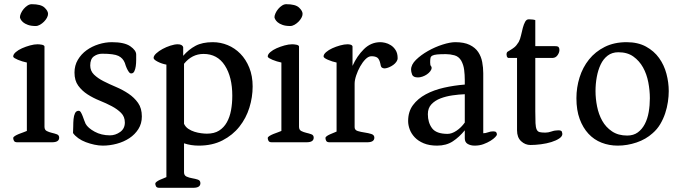

<svg xmlns="http://www.w3.org/2000/svg" viewBox="-20 -678 3251 915"><path d="M43 -20Q43 -25 51 -30Q59 -35 70 -39.5Q81 -44 91.5 -47.5Q102 -51 108 -54V-380Q98 -382 86.5 -385.5Q75 -389 65.5 -393Q56 -397 49.5 -401Q43 -405 43 -409Q43 -419 55 -429.5Q67 -440 85 -448Q103 -456 123 -461.5Q143 -467 159 -467Q168 -467 179 -465Q190 -463 192 -457V-74Q192 -59 203 -53.5Q214 -48 227 -45Q240 -42 251 -38Q262 -34 262 -22Q262 0 228 0H62Q50 0 46.5 -7Q43 -14 43 -20ZM150 -554Q128 -554 113 -559.5Q98 -565 90 -572Q82 -579 78.5 -586Q75 -593 75 -596Q75 -604 80 -615Q85 -626 93 -635.5Q101 -645 111 -651.5Q121 -658 131 -658Q175 -658 192 -642Q209 -626 209 -612Q209 -603 203.5 -593Q198 -583 189.5 -574.5Q181 -566 170.5 -560Q160 -554 150 -554Z M328 -44Q329 -57 329 -75.5Q329 -94 330.5 -110.5Q332 -127 337.5 -138.5Q343 -150 355 -150Q361 -150 365.5 -142.5Q370 -135 374 -124.5Q378 -114 381.5 -104Q385 -94 388 -88Q399 -68 431 -50.5Q463 -33 504 -33Q530 -33 552.5 -49Q575 -65 575 -94Q575 -122 557 -140Q539 -158 512.5 -172Q486 -186 455 -198.5Q424 -211 397.5 -228Q371 -245 353 -269.5Q335 -294 335 -332Q335 -366 351 -393Q367 -420 392.5 -438.5Q418 -457 450 -467Q482 -477 513 -477Q573 -477 601 -457.5Q629 -438 629 -418Q629 -408 629 -392.5Q629 -377 627 -362.5Q625 -348 620 -338Q615 -328 605 -328Q599 -328 593.5 -336Q588 -344 584 -353Q579 -364 575 -378Q566 -401 544.5 -411.5Q523 -422 467 -422Q445 -422 427.5 -409.5Q410 -397 410 -366Q410 -340 428 -322.5Q446 -305 473.5 -291Q501 -277 533 -263.5Q565 -250 592.5 -231.5Q620 -213 638 -187.5Q656 -162 656 -123Q656 -89 639.5 -63Q623 -37 596.5 -19.5Q570 -2 536.5 7Q503 16 470 16Q451 16 430 11.5Q409 7 389 -0.5Q369 -8 353 -19.5Q337 -31 328 -44Z M857 143Q857 158 869 163.5Q881 169 896 171.5Q911 174 923 178Q935 182 935 195Q935 217 901 217H739Q727 217 723.5 210Q720 203 720 197Q720 193 726.5 188Q733 183 742 179Q751 175 760 171.5Q769 168 773 166V-370Q751 -374 731.5 -384Q712 -394 712 -402Q712 -412 724.5 -423.5Q737 -435 754.5 -444.5Q772 -454 792 -460.5Q812 -467 827 -467Q849 -467 853 -453V-412Q879 -442 911.5 -459.5Q944 -477 994 -477Q1031 -477 1065 -463Q1099 -449 1125.5 -422Q1152 -395 1168 -355.5Q1184 -316 1184 -266Q1184 -215 1168.5 -165Q1153 -115 1121 -74.5Q1089 -34 1040.5 -9Q992 16 927 16Q890 16 857 5ZM857 -88Q864 -73 877.5 -64Q891 -55 907 -50Q923 -45 939 -43Q955 -41 966 -41Q1001 -41 1024 -55.5Q1047 -70 1061 -95Q1075 -120 1081 -152.5Q1087 -185 1087 -222Q1087 -311 1051.5 -366Q1016 -421 950 -421Q895 -421 857 -374Z M1256 -20Q1256 -25 1264 -30Q1272 -35 1283 -39.5Q1294 -44 1304.5 -47.5Q1315 -51 1321 -54V-380Q1311 -382 1299.5 -385.5Q1288 -389 1278.5 -393Q1269 -397 1262.5 -401Q1256 -405 1256 -409Q1256 -419 1268 -429.5Q1280 -440 1298 -448Q1316 -456 1336 -461.5Q1356 -467 1372 -467Q1381 -467 1392 -465Q1403 -463 1405 -457V-74Q1405 -59 1416 -53.5Q1427 -48 1440 -45Q1453 -42 1464 -38Q1475 -34 1475 -22Q1475 0 1441 0H1275Q1263 0 1259.5 -7Q1256 -14 1256 -20ZM1363 -554Q1341 -554 1326 -559.5Q1311 -565 1303 -572Q1295 -579 1291.5 -586Q1288 -593 1288 -596Q1288 -604 1293 -615Q1298 -626 1306 -635.5Q1314 -645 1324 -651.5Q1334 -658 1344 -658Q1388 -658 1405 -642Q1422 -626 1422 -612Q1422 -603 1416.5 -593Q1411 -583 1402.5 -574.5Q1394 -566 1383.5 -560Q1373 -554 1363 -554Z M1531 -20Q1531 -25 1537.5 -29.5Q1544 -34 1553 -38Q1562 -42 1571 -45.5Q1580 -49 1584 -51V-380Q1564 -384 1543 -393Q1522 -402 1522 -409Q1522 -419 1534 -429.5Q1546 -440 1563.5 -448Q1581 -456 1601 -461.5Q1621 -467 1636 -467Q1644 -467 1651 -465Q1658 -463 1660 -457V-364Q1681 -411 1714.5 -444Q1748 -477 1793 -477Q1802 -477 1815.5 -474Q1829 -471 1842.5 -462.5Q1856 -454 1865.5 -439Q1875 -424 1875 -401Q1875 -392 1869 -383.5Q1863 -375 1854 -368.5Q1845 -362 1834.5 -357.5Q1824 -353 1814 -352Q1806 -352 1800.5 -355.5Q1795 -359 1793 -373Q1788 -396 1778.5 -403Q1769 -410 1750 -410Q1736 -410 1722 -396Q1708 -382 1696.5 -361.5Q1685 -341 1677.5 -318.5Q1670 -296 1670 -279V-72Q1670 -58 1685 -53.5Q1700 -49 1717.5 -46.5Q1735 -44 1749.5 -39.5Q1764 -35 1764 -22Q1764 0 1730 0H1550Q1538 0 1534.5 -7Q1531 -14 1531 -20Z M1925 -101Q1925 -146 1948 -177Q1971 -208 2009 -228.5Q2047 -249 2095.5 -260Q2144 -271 2195 -275V-297Q2195 -321 2192 -345Q2189 -369 2178 -389Q2166 -409 2145.5 -414.5Q2125 -420 2105 -420Q2078 -420 2063 -418.5Q2048 -417 2040.5 -413Q2033 -409 2031.5 -401.5Q2030 -394 2030 -381Q2030 -367 2033.5 -363.5Q2037 -360 2037 -355Q2037 -347 2030.5 -338.5Q2024 -330 2014.5 -323.5Q2005 -317 1993.5 -313Q1982 -309 1972 -309Q1949 -309 1944 -322.5Q1939 -336 1939 -346Q1939 -370 1962.5 -393Q1986 -416 2019.5 -435Q2053 -454 2089 -465.5Q2125 -477 2150 -477Q2192 -477 2218.5 -464Q2245 -451 2259 -430Q2273 -409 2278 -382.5Q2283 -356 2283 -329V-43Q2294 -43 2306 -47.5Q2318 -52 2330 -52Q2341 -52 2344.5 -48Q2348 -44 2348 -37Q2348 -33 2340 -24.5Q2332 -16 2317.5 -7Q2303 2 2284 9Q2265 16 2242 16Q2223 16 2209 8Q2195 0 2195 -19V-57Q2169 -25 2138 -4.5Q2107 16 2063 16Q2026 16 1999.5 5Q1973 -6 1956.5 -23.5Q1940 -41 1932.5 -61.5Q1925 -82 1925 -101ZM2019 -134Q2019 -94 2039 -67Q2059 -40 2113 -40Q2133 -40 2155.5 -55Q2178 -70 2195 -94V-229Q2167 -228 2136 -223.5Q2105 -219 2079 -209Q2053 -199 2036 -181Q2019 -163 2019 -134Z M2444 -402H2402Q2397 -404 2395.5 -409Q2394 -414 2394 -418Q2394 -428 2399 -431.5Q2404 -435 2412 -439.5Q2420 -444 2430.5 -452Q2441 -460 2452 -478Q2459 -491 2463 -509.5Q2467 -528 2471.5 -545Q2476 -562 2482.5 -574Q2489 -586 2500 -586Q2508 -586 2517.5 -585Q2527 -584 2531 -582V-458H2626Q2639 -458 2642.5 -453Q2646 -448 2646 -440Q2646 -428 2637.5 -415.5Q2629 -403 2615 -402H2531V-147Q2531 -111 2532 -91Q2533 -71 2537.5 -61Q2542 -51 2551.5 -48.5Q2561 -46 2579 -46Q2593 -46 2608.5 -51.5Q2624 -57 2641 -57Q2656 -57 2658 -49.5Q2660 -42 2660 -40Q2660 -28 2645 -18Q2630 -8 2607.5 -1Q2585 6 2558 9.5Q2531 13 2508 13Q2483 13 2463.5 -5Q2444 -23 2444 -57Z M2727 -210Q2727 -261 2742 -309Q2757 -357 2787 -394.5Q2817 -432 2862 -454.5Q2907 -477 2966 -477Q3020 -477 3058.5 -456Q3097 -435 3121 -401.5Q3145 -368 3156 -326.5Q3167 -285 3167 -244Q3167 -220 3163 -192.5Q3159 -165 3150 -138Q3141 -111 3126.5 -86.5Q3112 -62 3090 -43Q3058 -14 3013.5 1Q2969 16 2924 16Q2883 16 2847 2Q2811 -12 2784.5 -40.5Q2758 -69 2742.5 -111Q2727 -153 2727 -210ZM2818 -244Q2818 -208 2825.5 -170.5Q2833 -133 2850 -102.5Q2867 -72 2896.5 -52Q2926 -32 2969 -32Q2999 -32 3019.5 -47Q3040 -62 3053 -87Q3066 -112 3071.5 -144Q3077 -176 3077 -210Q3077 -247 3069.5 -286Q3062 -325 3044.5 -356.5Q3027 -388 2998.5 -408.5Q2970 -429 2927 -429Q2897 -429 2876 -413Q2855 -397 2842.5 -370.5Q2830 -344 2824 -311Q2818 -278 2818 -244Z"/></svg>

Font: Asar
Style: Regular
Weight: 400
Designer: Eben Sorkin
Foundry: Eben Sorkin, Pria Ravichandran
Version: Version 1.003; ttfautohint (v1.3) -l 8 -r 50 -G 0 -x 0 -H 45